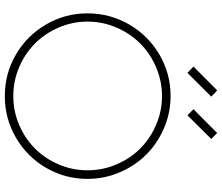

<svg xmlns="http://www.w3.org/2000/svg" viewBox="-83 -841 933 807"><g transform="rotate(90 383.5 -437.5)"><path d="M464.8 -758.8 439 -784.2 539.1 -883.8 564 -858.9ZM286.1 -758.8 259.8 -784.2 359.9 -883.8 386.2 -858.9ZM95.7 -460.2Q70.8 -402.3 70.8 -338.9Q70.8 -275.4 95.7 -217.8Q120.6 -160.2 162.6 -118.2Q204.6 -76.2 262.5 -51.5Q320.3 -26.9 383.8 -26.9Q447.3 -26.9 504.9 -51.5Q562.5 -76.2 604.5 -118.2Q646.5 -160.2 671.1 -217.8Q695.8 -275.4 695.8 -338.9Q695.8 -402.3 671.1 -460.2Q646.5 -518.1 604.5 -560.1Q562.5 -602.1 504.9 -627Q447.3 -651.9 383.8 -651.9Q320.3 -651.9 262.5 -627Q204.6 -602.1 162.6 -560.1Q120.6 -518.1 95.7 -460.2ZM383.8 -688Q454.6 -688 519 -660.2Q583.5 -632.3 630.1 -585.4Q676.8 -538.6 704.3 -474.1Q731.9 -409.7 731.9 -338.9Q731.9 -244.6 685.3 -164.6Q638.7 -84.5 558.3 -37.8Q478 8.8 383.8 8.8Q289.6 8.8 209.5 -37.8Q129.4 -84.5 82.8 -164.6Q36.1 -244.6 36.1 -338.9Q36.1 -433.1 82.8 -513.7Q129.4 -594.2 209.5 -641.1Q289.6 -688 383.8 -688Z"/></g></svg>

Font: RawengulkPcs
Style: Regular
Weight: 400
Version: Version 0.92